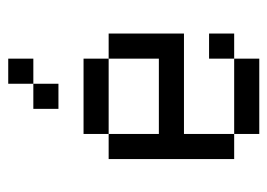

<svg xmlns="http://www.w3.org/2000/svg" viewBox="-114 -552 665 478"><g transform="rotate(-90 219.0 -312.5)"><path d="M312.5 -125H375V-62.5H312.5ZM125 -62.5H312.5V0H125ZM62.5 -375H125V-250H312.5V-375H375V-187.5H125V-62.5H62.5ZM125 -437.5H312.5V-375H125ZM187.5 -562.5H250V-500H187.5ZM250 -625H312.5V-562.5H250Z"/></g></svg>

Font: Pixel Operator
Style: Regular
Weight: 400
Designer: Jayvee Enaguas (HarvettFox96)
Version: 2016.04.25